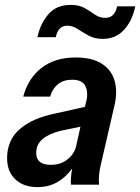

<svg xmlns="http://www.w3.org/2000/svg" viewBox="-20 -755 573 785"><path d="M133 10Q76 10 42.5 -22Q9 -54 9 -108Q9 -182 60.5 -227Q112 -272 206 -291L327 -318L334 -346Q341 -379 328.5 -404Q316 -429 275 -429Q239 -429 216.5 -410.5Q194 -392 185 -360H75Q95 -435 150 -477.5Q205 -520 289 -520Q356 -520 395.5 -495Q435 -470 448 -426.5Q461 -383 449 -328L392 -81Q387 -61 385 -39Q383 -17 385 0H270Q268 -26 275 -66Q250 -31 214.5 -10.5Q179 10 133 10ZM128 -130Q128 -81 188 -81Q226 -81 253 -101Q280 -121 290 -152L309 -237L227 -220Q179 -208 153.5 -186Q128 -164 128 -130ZM400 -596Q367 -596 342.5 -609.5Q318 -623 297.5 -636.5Q277 -650 255 -650Q218 -650 208 -603H133Q145 -659 178 -697Q211 -735 269 -735Q304 -735 327 -721.5Q350 -708 368.5 -695Q387 -682 411 -682Q449 -682 459 -729H533Q521 -670 487 -633Q453 -596 400 -596Z"/></svg>

Font: Instrument Sans SemiCondensed SemiBold Italic
Style: Regular
Weight: 600
Width: 4
Italic angle: -13°
Designer: Rodrigo Fuenzalida
Foundry: fragTYPE
Version: Version 1.000; ttfautohint (v1.8.4.7-5d5b);gftools[0.9.28]